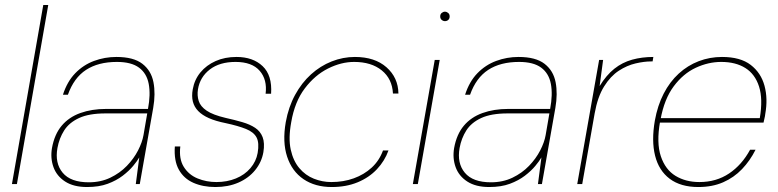

<svg xmlns="http://www.w3.org/2000/svg" viewBox="-20 -740 3129 772"><path d="M28 0 154 -720H174L48 0Z M330 12Q276 12 242 -10Q208 -32 195 -68Q182 -104 189 -145Q199 -200 228 -234.5Q257 -269 303 -285.5Q349 -302 406 -302H575Q586 -360 578 -402.5Q570 -445 539 -468Q508 -491 450 -491Q375 -491 326 -459Q277 -427 253 -359H233Q250 -412 282.5 -445.5Q315 -479 358 -495Q401 -511 448 -511Q517 -511 552.5 -483.5Q588 -456 597 -409.5Q606 -363 596 -306L542 0H526L540 -107Q532 -93 515.5 -73Q499 -53 473.5 -33.5Q448 -14 413 -1Q378 12 330 12ZM337 -7Q385 -7 423.5 -25.5Q462 -44 490 -73Q518 -102 535 -135Q552 -168 557 -197L572 -284H404Q338 -284 298 -265.5Q258 -247 238 -215.5Q218 -184 211 -145Q200 -84 232 -45.5Q264 -7 337 -7Z M846 12Q796 12 757.5 -5Q719 -22 699 -58Q679 -94 683 -151H705Q699 -101 719 -69Q739 -37 774.5 -22.5Q810 -8 850 -8Q893 -8 928.5 -22.5Q964 -37 987 -64Q1010 -91 1016 -125Q1023 -166 1011.5 -187.5Q1000 -209 969 -221.5Q938 -234 887 -245Q847 -253 820 -265Q793 -277 777 -293.5Q761 -310 755.5 -331.5Q750 -353 755 -381Q762 -420 786 -449Q810 -478 847 -494.5Q884 -511 931 -511Q997 -511 1036 -474Q1075 -437 1070 -363H1048Q1055 -420 1024 -455.5Q993 -491 927 -491Q863 -491 823.5 -460.5Q784 -430 776 -381Q772 -356 779 -334Q786 -312 811 -295Q836 -278 887 -266Q923 -258 954 -249Q985 -240 1006 -226Q1027 -212 1036 -188.5Q1045 -165 1039 -128Q1032 -88 1006 -56Q980 -24 939 -6Q898 12 846 12Z M1314 12Q1247 12 1200.5 -19.5Q1154 -51 1134.5 -110Q1115 -169 1129 -249Q1140 -310 1166.5 -358.5Q1193 -407 1230.5 -441Q1268 -475 1313.5 -493Q1359 -511 1407 -511Q1487 -511 1534 -469.5Q1581 -428 1582 -364H1560Q1557 -423 1515 -457Q1473 -491 1404 -491Q1352 -491 1299 -464.5Q1246 -438 1205.5 -384.5Q1165 -331 1151 -249Q1139 -184 1149 -138.5Q1159 -93 1183.5 -64Q1208 -35 1242 -21.5Q1276 -8 1312 -8Q1361 -8 1402.5 -23Q1444 -38 1474.5 -66Q1505 -94 1520 -135H1542Q1527 -93 1495.5 -59.5Q1464 -26 1418 -7Q1372 12 1314 12Z M1640 0 1728 -499H1748L1660 0ZM1769 -655Q1762 -655 1756 -660Q1750 -665 1750 -674Q1750 -683 1756 -688Q1762 -693 1769 -693Q1776 -693 1782 -688Q1788 -683 1788 -674Q1788 -665 1782.5 -660Q1777 -655 1769 -655Z M1947 12Q1893 12 1859 -10Q1825 -32 1812 -68Q1799 -104 1806 -145Q1816 -200 1845 -234.5Q1874 -269 1920 -285.5Q1966 -302 2023 -302H2192Q2203 -360 2195 -402.5Q2187 -445 2156 -468Q2125 -491 2067 -491Q1992 -491 1943 -459Q1894 -427 1870 -359H1850Q1867 -412 1899.5 -445.5Q1932 -479 1975 -495Q2018 -511 2065 -511Q2134 -511 2169.5 -483.5Q2205 -456 2214 -409.5Q2223 -363 2213 -306L2159 0H2143L2157 -107Q2149 -93 2132.5 -73Q2116 -53 2090.5 -33.5Q2065 -14 2030 -1Q1995 12 1947 12ZM1954 -7Q2002 -7 2040.5 -25.5Q2079 -44 2107 -73Q2135 -102 2152 -135Q2169 -168 2174 -197L2189 -284H2021Q1955 -284 1915 -265.5Q1875 -247 1855 -215.5Q1835 -184 1828 -145Q1817 -84 1849 -45.5Q1881 -7 1954 -7Z M2301 0 2389 -499H2405L2391 -394Q2418 -438 2450 -463.5Q2482 -489 2521.5 -500Q2561 -511 2607 -511L2604 -493H2597Q2570 -493 2535.5 -485Q2501 -477 2468 -455.5Q2435 -434 2409 -392.5Q2383 -351 2371 -284L2321 0Z M2788 12Q2717 12 2673 -21Q2629 -54 2614 -114Q2599 -174 2613 -255Q2624 -316 2648.5 -363.5Q2673 -411 2709 -444Q2745 -477 2789.5 -494Q2834 -511 2883 -511Q2957 -511 2998.5 -479Q3040 -447 3054 -395Q3068 -343 3057 -282Q3056 -272 3054 -265Q3052 -258 3050 -247H2623L2626 -265H3035Q3048 -342 3032 -392Q3016 -442 2977 -466.5Q2938 -491 2880 -491Q2828 -491 2777.5 -467.5Q2727 -444 2689 -393Q2651 -342 2636 -260L2634 -251Q2619 -166 2637 -112Q2655 -58 2696 -33Q2737 -8 2792 -8Q2860 -8 2911.5 -42.5Q2963 -77 2996 -138H3018Q2996 -94 2963.5 -60Q2931 -26 2887.5 -7Q2844 12 2788 12Z"/></svg>

Font: DM Sans 20pt Thin
Style: Italic
Weight: 250
Italic angle: -10°
Version: Version 4.004;gftools[0.9.30]